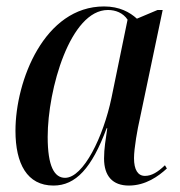

<svg xmlns="http://www.w3.org/2000/svg" viewBox="-20 -566 559 596"><path d="M146 10C215 10 265 -44 311 -168H313C308 -133 303 -105 303 -74C303 -19 330 10 380 10C432 10 472 -19 498 -43L492 -53C470 -32 451 -20 430 -20C408 -20 396 -39 396 -75C396 -106 407 -167 414 -197L485 -535H469L405 -508C383 -528 351 -546 303 -546C118 -546 28 -316 28 -160C28 -58 64 10 146 10ZM182 -14C149 -14 128 -49 128 -141C128 -289 198 -535 315 -535C339 -535 362 -526 376 -505L326 -262C301 -142 239 -14 182 -14Z"/></svg>

Font: Noto Serif Display Condensed Medium
Style: Italic
Weight: 500
Width: 3
Italic angle: -12°
Designer: Monotype Design Team
Foundry: Monotype Imaging Inc.
Version: Version 2.009